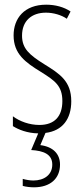

<svg xmlns="http://www.w3.org/2000/svg" viewBox="-20 -559 357 819"><path d="M236 143C236 98 207 67 152 60L174 8C247 -1 284 -52 284 -127C284 -213 235 -244 169 -285C105 -325 74 -352 74 -407C74 -470 115 -505 176 -505C208 -505 242 -495 265 -479L281 -510C253 -529 216 -539 177 -539C84 -539 38 -481 38 -408C38 -329 88 -293 155 -252C214 -215 246 -193 246 -128C246 -63 213 -26 148 -26C106 -26 64 -41 35 -63V-21C59 -6 96 9 143 10L113 81C166 84 203 99 203 143C203 187 168 211 122 211C109 211 90 208 77 204V234C91 238 110 240 125 240C194 240 236 203 236 143Z"/></svg>

Font: Noto Sans Ethiopic ExtraCondensed ExtraLight
Style: Regular
Weight: 200
Width: 2
Designer: Monotype Design Team
Foundry: Monotype Imaging Inc.
Version: Version 2.102